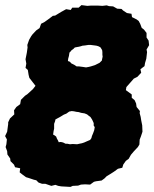

<svg xmlns="http://www.w3.org/2000/svg" viewBox="-22 -708 604 752"><path d="M254 24 218 22 206 20 195 16 179 20 156 12H143L129 7L120 -2L111 -4L90 -11L80 -14L65 -25L55 -33L57 -49L37 -53L33 -63L19 -77L18 -87L7 -103L6 -116L0 -132L3 -143L5 -162L-2 -175L6 -192L10 -222V-229L17 -244L34 -260L33 -276L42 -289L57 -300L60 -317L76 -333L85 -339L107 -359L117 -372L93 -403L90 -415L87 -434L78 -442L81 -459L78 -476L83 -501L86 -522L85 -532L92 -552L100 -566L105 -573L120 -589L133 -598L139 -615L151 -621L168 -633L185 -646L194 -647L217 -661L237 -672L255 -669L261 -678H286L297 -688L320 -685L333 -686H363L379 -685L396 -687L405 -684L421 -683L437 -674L454 -673L460 -667L475 -657L493 -654L495 -641L513 -632L521 -626L527 -615L533 -599L542 -592L552 -579V-561L560 -549L562 -531L552 -514L554 -504L551 -478L546 -461L544 -449L528 -437L531 -423L516 -407L502 -400L488 -384L473 -367L471 -355L494 -338V-325L505 -316L511 -303L513 -289L526 -273L525 -265L529 -250L531 -237L535 -217L536 -192L530 -174L525 -161L524 -142L518 -132L502 -115L491 -102L482 -86L471 -78L461 -64L457 -51L440 -47L425 -36L411 -27L396 -18L387 -9L376 -1L354 2L346 4L331 15L311 14L295 15L284 19L263 20ZM315 -444 326 -446 334 -448 350 -453 358 -457 368 -462 377 -471 378 -477 380 -486 379 -494V-504L378 -512L373 -520L371 -523L363 -527L356 -529L349 -530L341 -531L333 -532H324L311 -530L301 -529L295 -527L287 -525L281 -524L271 -522L265 -516L258 -511L255 -507L250 -502L248 -489L245 -478L244 -469L252 -466L257 -460L269 -454L278 -448H287L294 -447L302 -446ZM252 -143 263 -144 280 -143 289 -145 299 -147 308 -150 317 -154 331 -160 336 -167 338 -175 343 -187 347 -198 349 -210 345 -216V-226L341 -235L338 -241L332 -250L325 -255L319 -260L309 -264L296 -266L286 -269L277 -270L268 -272L259 -273L249 -271L238 -263L228 -259L215 -251L204 -245L195 -240L194 -234L190 -223V-214V-204L188 -195L186 -181L193 -177L198 -173L201 -165L205 -158L208 -151L216 -152L225 -150L235 -145H242Z"/></svg>

Font: Winky Rough ExtraBold
Style: Italic
Weight: 800
Italic angle: -8.97852°
Designer: Simon Atzbach
Foundry: typofactur
Version: Version 1.206; ttfautohint (v1.8.4.7-5d5b)